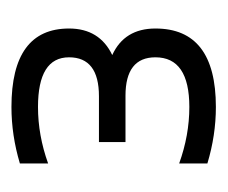

<svg xmlns="http://www.w3.org/2000/svg" viewBox="-51 -687 394 332"><g transform="rotate(-90 146.0 -521.0)"><path d="M29.3 -683.6Q78.1 -698.2 127 -698.2Q262.7 -698.2 262.7 -598.6Q262.7 -545.9 216.8 -523.9Q262.7 -502.9 262.7 -449.2Q262.7 -344.7 127 -344.7Q78.1 -344.7 29.3 -359.4V-408.2Q78.1 -390.6 127 -390.6Q212.9 -390.6 212.9 -449.2Q212.9 -501 146.5 -501H66.4V-546.9H145.5Q212.9 -546.9 212.9 -598.6Q212.9 -652.3 127 -652.3Q78.1 -652.3 29.3 -634.8Z"/></g></svg>

Font: Voltera Light
Style: Light
Weight: 300
Designer: Bernd Montag
Version: Version 1.301